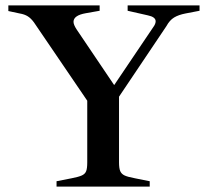

<svg xmlns="http://www.w3.org/2000/svg" viewBox="-20 -693 771 713"><path d="M721 -673V-653L669 -643Q643 -638 626.5 -628Q610 -618 598 -596L422 -334V-90Q422 -68 426.5 -57.5Q431 -47 442.5 -41.5Q454 -36 481 -31L536 -20V0H190V-20L246 -31Q272 -36 284 -41.5Q296 -47 300 -57.5Q304 -68 304 -90V-319L106 -610Q95 -625 83 -632.5Q71 -640 53 -643L11 -652V-673H350V-653L299 -644Q253 -636 253 -612Q253 -601 265 -583L404 -377L549 -592Q558 -604 558 -614Q558 -630 529 -636L454 -653V-673Z"/></svg>

Font: Ibarra Real Nova SemiBold
Style: Regular
Weight: 600
Designer: Jose Maria Ribagorda & Octavio Pardo
Foundry: Jose Maria Ribagorda
Version: Version 1.014